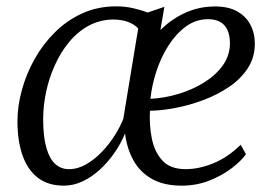

<svg xmlns="http://www.w3.org/2000/svg" viewBox="-20 -575 859 605"><path d="M498 -553.5 485.5 -480.5Q520 -514.5 562.2 -534Q604.5 -553.5 650.5 -554.5Q695.5 -556 724.8 -540.5Q754 -525 768.5 -498Q783 -471 783 -437.5Q783 -394 760.8 -360Q738.5 -326 701.5 -301Q664.5 -276 620.2 -259.5Q576 -243 532.2 -234.8Q488.5 -226.5 452.5 -226Q450 -180.5 458.5 -138.2Q467 -96 491.8 -69Q516.5 -42 565 -42Q607.5 -42 653 -60.8Q698.5 -79.5 738.5 -119L755 -89Q740.5 -68.5 710.8 -45.5Q681 -22.5 640.2 -6.2Q599.5 10 552.5 10Q497 10 459.5 -10.8Q422 -31.5 401 -68.8Q380 -106 374 -154.5Q360.5 -121.5 339.5 -91.8Q318.5 -62 293 -39Q267.5 -16 239 -3Q210.5 10 181.5 10Q132 10 99.8 -14.5Q67.5 -39 51.2 -84.8Q35 -130.5 35 -193Q35 -240.5 48.8 -291Q62.5 -341.5 88.8 -388.5Q115 -435.5 153 -473.2Q191 -511 239.5 -533Q288 -555 346 -555Q374 -555 399.5 -549.2Q425 -543.5 445 -535.5ZM368.5 -200.5 415.5 -485.5Q402 -499.5 381.8 -506.5Q361.5 -513.5 337 -513.5Q294.5 -513 259.5 -494Q224.5 -475 197.8 -442.5Q171 -410 152.8 -369.5Q134.5 -329 125.2 -285Q116 -241 116 -199.5Q116 -145.5 125.8 -110.5Q135.5 -75.5 153.5 -58.8Q171.5 -42 197 -42Q225 -42 251.5 -57.2Q278 -72.5 301 -96.5Q324 -120.5 341.5 -148.2Q359 -176 368.5 -200.5ZM635.5 -514.5Q597.5 -514.5 566.2 -491.8Q535 -469 511.2 -432Q487.5 -395 473 -351Q458.5 -307 454 -263.5Q499.5 -266 543.8 -279.5Q588 -293 624.5 -316Q661 -339 682.8 -370Q704.5 -401 704.5 -438.5Q704.5 -475.5 687.2 -495Q670 -514.5 635.5 -514.5Z"/></svg>

Font: Merriweather 48pt Light
Style: Italic
Weight: 300
Italic angle: -7.8°
Version: Version 2.101